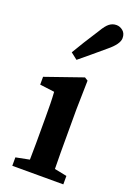

<svg xmlns="http://www.w3.org/2000/svg" viewBox="-148 -822 602 877"><g transform="rotate(20 153.5 -383.5)"><path d="M32 0V-41L98 -54Q99 -91 99 -134.5Q99 -178 99 -210V-257Q99 -298 98.5 -325.5Q98 -353 96 -383L25 -392V-430L206 -493L222 -483L219 -342V-210Q219 -177 219 -134Q219 -91 220 -53L280 -41V0ZM110 -580Q127 -609 146.5 -640.5Q166 -672 194 -715Q211 -744 226 -755.5Q241 -767 260 -767Q277 -767 291.5 -755Q306 -743 306 -720Q306 -691 258 -652Q221 -621 194.5 -598.5Q168 -576 142 -555Z"/></g></svg>

Font: Source Serif Pro Semibold
Style: Regular
Weight: 600
Designer: Frank Grießhammer
Foundry: Adobe Systems Incorporated
Version: Version 3.000;hotconv 1.0.109;makeotfexe 2.5.65596